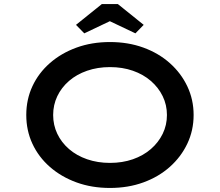

<svg xmlns="http://www.w3.org/2000/svg" viewBox="-20 -920 1089 950"><path d="M524 10Q434 10 358.5 -17.5Q283 -45 227 -94Q171 -143 140.5 -208.5Q110 -274 110 -351Q110 -428 140.5 -493.5Q171 -559 227 -608Q283 -657 358.5 -684.5Q434 -712 524 -712Q614 -712 689.5 -684.5Q765 -657 820.5 -607.5Q876 -558 907 -492.5Q938 -427 938 -351Q938 -275 907 -209.5Q876 -144 820.5 -94.5Q765 -45 689.5 -17.5Q614 10 524 10ZM524 -114Q586 -114 637.5 -132Q689 -150 726.5 -182.5Q764 -215 785 -258Q806 -301 806 -351Q806 -401 785 -444Q764 -487 726.5 -519.5Q689 -552 637.5 -570Q586 -588 524 -588Q463 -588 411 -570Q359 -552 321.5 -519.5Q284 -487 263.5 -444Q243 -401 243 -351Q243 -301 263.5 -258Q284 -215 321.5 -182.5Q359 -150 411 -132Q463 -114 524 -114ZM397 -755 356 -797 484 -900H563L691 -797L650 -755L509 -822H538Z"/></svg>

Font: Lexend Tera Medium
Style: Regular
Weight: 500
Designer: Bonnie Shaver-Troup, Thomas Jockin
Foundry: Lexend
Version: Version 1.007